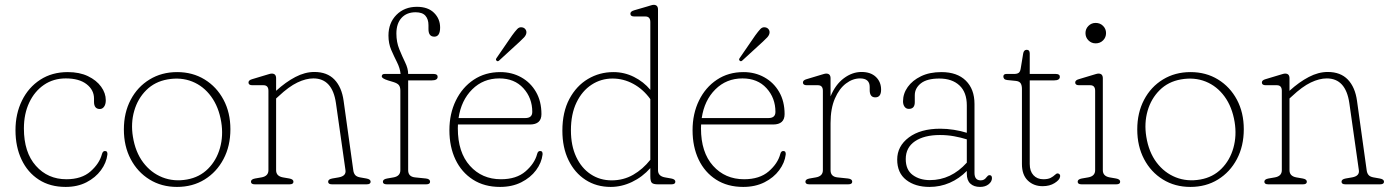

<svg xmlns="http://www.w3.org/2000/svg" viewBox="-20 -744 5612 775"><path d="M407 -339.5Q407 -323 400.2 -313.5Q393.5 -304 383 -304Q359.5 -304 359.5 -333V-346Q359.5 -381 329.5 -404.2Q299.5 -427.5 245.5 -427.5Q195.5 -427.5 157.5 -401.5Q119.5 -375.5 98 -330Q76.5 -284.5 76.5 -225.5Q76.5 -129 124.8 -74.8Q173 -20.5 248 -20.5Q309.5 -20.5 345.5 -52.2Q381.5 -84 391.5 -122Q395 -134.5 403.5 -134.5Q415 -134.5 413.5 -120Q409.5 -87 387.5 -57Q365.5 -27 329 -8.2Q292.5 10.5 245 10.5Q182 10.5 136.8 -18.8Q91.5 -48 67 -99.8Q42.5 -151.5 42.5 -218.5Q42.5 -285 68.8 -338.2Q95 -391.5 142.5 -422.2Q190 -453 253.5 -453Q301 -453 335.2 -436.5Q369.5 -420 388.2 -394Q407 -368 407 -339.5Z M695 -453Q757.5 -453 806 -423.2Q854.5 -393.5 882.2 -341.5Q910 -289.5 910 -222.5Q910 -154.5 882.2 -102Q854.5 -49.5 806 -19.5Q757.5 10.5 694.5 10.5Q632 10.5 583.5 -19.5Q535 -49.5 507.5 -101.8Q480 -154 480 -221.5Q480 -289 507.5 -341.2Q535 -393.5 583.8 -423.2Q632.5 -453 695 -453ZM735 -19.5Q785.5 -28.5 819.8 -62.8Q854 -97 868 -146.8Q882 -196.5 873 -251.5Q863 -312.5 832.2 -354.5Q801.5 -396.5 756 -414.8Q710.5 -433 656.5 -423.5Q605 -414.5 570.5 -380.2Q536 -346 521.8 -296.5Q507.5 -247 516.5 -192Q526.5 -130 558 -88.2Q589.5 -46.5 635.5 -28.2Q681.5 -10 735 -19.5Z M1094.5 -428V-377.5Q1133.5 -413 1172.2 -433.2Q1211 -453.5 1249 -453.5Q1300.5 -453.5 1330 -422.8Q1359.5 -392 1367 -337L1406 -57Q1407.5 -45 1413.5 -37.8Q1419.5 -30.5 1433.5 -28L1459 -23.5Q1476 -20.5 1476 -10.5Q1476 0 1460 0H1320Q1304.5 0 1304.5 -10.5Q1304.5 -20.5 1321 -23.5L1347 -28Q1378 -33.5 1374.5 -57L1336 -328Q1321.5 -427.5 1245 -427.5Q1215 -427.5 1180.5 -411Q1146 -394.5 1104.5 -355.5L1094.5 -346.5V-57Q1094.5 -33 1122 -28L1148 -23.5Q1164.5 -20.5 1164.5 -10.5Q1164.5 0 1149 0H1008.5Q993 0 993 -10.5Q993 -20.5 1009.5 -23.5L1035.5 -28Q1063.5 -33 1063.5 -57V-377.5Q1063.5 -400 1043.5 -400H998.5Q983 -400 983 -411Q983 -420.5 998 -424.5L1049.5 -440Q1058.5 -442.5 1065.5 -444.8Q1072.5 -447 1077 -447Q1094.5 -447 1094.5 -428Z M1627.5 -57Q1627.5 -31 1655 -28L1699.5 -23.5Q1716 -21.5 1716 -10.5Q1716 0 1700.5 0H1541Q1525.5 0 1525.5 -10.5Q1525.5 -20.5 1542.5 -23.5L1568.5 -28Q1596 -33 1596 -57V-378Q1596 -393 1590 -400.5Q1584 -408 1567.5 -413L1546 -419.5Q1521 -427.5 1521 -435.5Q1521 -445.5 1532.5 -445.5H1597Q1594.5 -469 1582.5 -492.8Q1570.5 -516.5 1559.2 -542.5Q1548 -568.5 1548 -600.5Q1548 -651.5 1580.2 -684Q1612.5 -716.5 1663 -716.5Q1707.5 -716.5 1732 -692.2Q1756.5 -668 1756.5 -633Q1756.5 -596 1733 -596Q1709.5 -596 1709.5 -626.5V-642.5Q1709.5 -666.5 1697.2 -680.5Q1685 -694.5 1657.5 -694.5Q1621.5 -694.5 1600.8 -671.8Q1580 -649 1580 -608.5Q1580 -574 1591.8 -545.2Q1603.5 -516.5 1615.5 -491.8Q1627.5 -467 1627.5 -445.5H1730Q1746.5 -445.5 1746.5 -434Q1746.5 -419.5 1722.5 -419.5H1627.5Z M2165.5 -283.5Q2165.5 -241.5 2119 -241.5H1828.5Q1828 -234 1828 -226Q1828 -129 1876.8 -74.8Q1925.5 -20.5 2002 -20.5Q2064.5 -20.5 2101.2 -52.2Q2138 -84 2148 -122Q2151 -134.5 2160 -134.5Q2171.5 -134.5 2170 -120Q2166 -87 2143.8 -57Q2121.5 -27 2084.2 -8.2Q2047 10.5 1998.5 10.5Q1935 10.5 1889 -19Q1843 -48.5 1818.5 -100Q1794 -151.5 1794 -218.5Q1794 -285 1820 -338.2Q1846 -391.5 1892.2 -422.2Q1938.5 -453 1999.5 -453Q2046 -453 2083.8 -432Q2121.5 -411 2143.5 -373Q2165.5 -335 2165.5 -283.5ZM1995.5 -427.5Q1930.5 -427.5 1886 -383.2Q1841.5 -339 1831 -267.5H2100.5Q2128.5 -267.5 2128.5 -292.5Q2128.5 -348.5 2092.5 -388Q2056.5 -427.5 1995.5 -427.5ZM2047 -601Q2059 -617.5 2067.8 -626.8Q2076.5 -636 2088 -633.5Q2096.5 -632 2101.2 -625.2Q2106 -618.5 2104.5 -610Q2103 -601.5 2095.5 -593.2Q2088 -585 2078 -576L1994.5 -499.5Q1989 -494.5 1984.5 -499Q1981 -501.5 1982 -505Q1983 -508.5 1985.5 -511.5Z M2250 -216.5Q2250 -291.5 2278.2 -344.5Q2306.5 -397.5 2353.2 -425.2Q2400 -453 2456 -453Q2500 -453 2539 -433.5Q2578 -414 2605 -381.5V-655Q2605 -677.5 2585 -677.5H2540Q2524.5 -677.5 2524.5 -689Q2524.5 -698 2540 -702.5L2591.5 -717.5Q2600 -720 2607 -722.2Q2614 -724.5 2618.5 -724.5Q2636 -724.5 2636 -705.5V-57Q2636 -33 2664 -28L2689.5 -23.5Q2706 -20.5 2706 -10.5Q2706 0 2690.5 0H2635Q2617 0 2611 -6.2Q2605 -12.5 2605 -32.5V-65.5Q2573 -29.5 2531 -9.5Q2489 10.5 2445 10.5Q2387.5 10.5 2343.5 -18Q2299.5 -46.5 2274.8 -97.5Q2250 -148.5 2250 -216.5ZM2284.5 -218Q2284.5 -156 2305.8 -110.8Q2327 -65.5 2364.2 -40.8Q2401.5 -16 2449 -16Q2496.5 -16 2535.8 -38.5Q2575 -61 2605 -99V-344Q2576 -384 2536.2 -405.5Q2496.5 -427 2452.5 -427Q2406 -427 2367.8 -402Q2329.5 -377 2307 -330.2Q2284.5 -283.5 2284.5 -218Z M3147 -283.5Q3147 -241.5 3100.5 -241.5H2810Q2809.5 -234 2809.5 -226Q2809.5 -129 2858.2 -74.8Q2907 -20.5 2983.5 -20.5Q3046 -20.5 3082.8 -52.2Q3119.5 -84 3129.5 -122Q3132.5 -134.5 3141.5 -134.5Q3153 -134.5 3151.5 -120Q3147.5 -87 3125.2 -57Q3103 -27 3065.8 -8.2Q3028.5 10.5 2980 10.5Q2916.5 10.5 2870.5 -19Q2824.5 -48.5 2800 -100Q2775.5 -151.5 2775.5 -218.5Q2775.5 -285 2801.5 -338.2Q2827.5 -391.5 2873.8 -422.2Q2920 -453 2981 -453Q3027.5 -453 3065.2 -432Q3103 -411 3125 -373Q3147 -335 3147 -283.5ZM2977 -427.5Q2912 -427.5 2867.5 -383.2Q2823 -339 2812.5 -267.5H3082Q3110 -267.5 3110 -292.5Q3110 -348.5 3074 -388Q3038 -427.5 2977 -427.5ZM3028.5 -601Q3040.5 -617.5 3049.2 -626.8Q3058 -636 3069.5 -633.5Q3078 -632 3082.8 -625.2Q3087.5 -618.5 3086 -610Q3084.5 -601.5 3077 -593.2Q3069.5 -585 3059.5 -576L2976 -499.5Q2970.5 -494.5 2966 -499Q2962.5 -501.5 2963.5 -505Q2964.5 -508.5 2967 -511.5Z M3332.5 -428V-355Q3352 -402.5 3386 -428Q3420 -453.5 3457.5 -453.5Q3494.5 -453.5 3515.5 -433.5Q3536.5 -413.5 3536.5 -382Q3536.5 -351 3513 -351Q3490.5 -351 3490.5 -380.5V-393Q3490.5 -427.5 3451.5 -427.5Q3422 -427.5 3394.8 -407Q3367.5 -386.5 3350 -346.2Q3332.5 -306 3332.5 -247V-57Q3332.5 -31 3360 -28L3403 -23.5Q3420 -21.5 3420 -10.5Q3420 0 3404 0H3246.5Q3231 0 3231 -10.5Q3231 -20.5 3247.5 -23.5L3273.5 -28Q3301.5 -33 3301.5 -57V-377.5Q3301.5 -400 3281.5 -400H3236.5Q3221 -400 3221 -411Q3221 -420.5 3236 -424.5L3287.5 -440Q3296.5 -442.5 3303.5 -444.8Q3310.5 -447 3315 -447Q3332.5 -447 3332.5 -428Z M3601.5 -100Q3601.5 -154 3648.5 -189.2Q3695.5 -224.5 3775.5 -224.5Q3802 -224.5 3830.5 -220Q3859 -215.5 3882.5 -208V-318.5Q3882.5 -371.5 3852.8 -399.2Q3823 -427 3771.5 -427Q3721.5 -427 3697 -407.5Q3672.5 -388 3672.5 -359.5V-331.5Q3672.5 -304.5 3648.5 -304.5Q3637.5 -304.5 3631.2 -313.2Q3625 -322 3625 -335Q3625 -366 3644 -392.8Q3663 -419.5 3697.5 -436.2Q3732 -453 3780 -453Q3843.5 -453 3878.5 -418.5Q3913.5 -384 3913.5 -324.5V-46Q3913.5 -16 3938.5 -16Q3953 -16 3961 -27.5Q3964 -31 3967 -34Q3970 -37 3974 -37Q3984 -37 3984 -25Q3984 -11 3970.5 -0.2Q3957 10.5 3936 10.5Q3911 10.5 3896.8 -2.8Q3882.5 -16 3882.5 -43V-54Q3852 -23 3813.5 -6.2Q3775 10.5 3732 10.5Q3674 10.5 3637.8 -17.8Q3601.5 -46 3601.5 -100ZM3636 -102Q3636 -58.5 3664 -37.8Q3692 -17 3733.5 -17Q3819 -17 3882.5 -87.5V-181.5Q3858.5 -189 3831.2 -194Q3804 -199 3774 -199Q3710.5 -199 3673.2 -173.8Q3636 -148.5 3636 -102Z M4080 -417.5 4045 -421Q4036.5 -422 4033.2 -426.2Q4030 -430.5 4030 -435Q4030 -445.5 4042.5 -445.5H4073.5Q4085.5 -445.5 4091.8 -450Q4098 -454.5 4100 -467L4110 -528Q4112.5 -543 4124.5 -543Q4136.5 -543 4136.5 -528V-445.5H4241.5Q4258 -445.5 4258 -434Q4258 -419.5 4234.5 -419.5H4136.5V-82Q4136.5 -53 4151.5 -36.8Q4166.5 -20.5 4191.5 -20.5Q4210.5 -20.5 4221.2 -26.2Q4232 -32 4238 -38Q4244 -44 4249 -44Q4254 -44 4257.2 -40Q4260.5 -36 4258.5 -29Q4256.5 -17.5 4236.8 -5Q4217 7.5 4188.5 7.5Q4152.5 7.5 4128.8 -15.2Q4105 -38 4105 -82V-385.5Q4105 -399.5 4099.8 -407.8Q4094.5 -416 4080 -417.5Z M4402.5 -569Q4385.5 -569 4373.5 -581Q4361.5 -593 4361.5 -610.5Q4361.5 -627.5 4373.5 -639.5Q4385.5 -651.5 4402.5 -651.5Q4420.5 -651.5 4432.5 -639.5Q4444.5 -627.5 4444.5 -610.5Q4444.5 -593 4432.5 -581Q4420.5 -569 4402.5 -569ZM4431.5 -428V-57Q4431.5 -33 4459 -28L4485 -23.5Q4501.5 -20.5 4501.5 -10.5Q4501.5 0 4486 0H4345.5Q4330 0 4330 -10.5Q4330 -20.5 4346.5 -23.5L4372.5 -28Q4400.5 -33 4400.5 -57V-377.5Q4400.5 -400 4380.5 -400H4335.5Q4320 -400 4320 -411Q4320 -420.5 4335 -424.5L4386.5 -440Q4395.5 -442.5 4402.5 -444.8Q4409.5 -447 4414 -447Q4431.5 -447 4431.5 -428Z M4785.5 -453Q4848 -453 4896.5 -423.2Q4945 -393.5 4972.8 -341.5Q5000.5 -289.5 5000.5 -222.5Q5000.5 -154.5 4972.8 -102Q4945 -49.5 4896.5 -19.5Q4848 10.5 4785 10.5Q4722.5 10.5 4674 -19.5Q4625.5 -49.5 4598 -101.8Q4570.5 -154 4570.5 -221.5Q4570.5 -289 4598 -341.2Q4625.5 -393.5 4674.2 -423.2Q4723 -453 4785.5 -453ZM4825.5 -19.5Q4876 -28.5 4910.2 -62.8Q4944.5 -97 4958.5 -146.8Q4972.5 -196.5 4963.5 -251.5Q4953.5 -312.5 4922.8 -354.5Q4892 -396.5 4846.5 -414.8Q4801 -433 4747 -423.5Q4695.5 -414.5 4661 -380.2Q4626.5 -346 4612.2 -296.5Q4598 -247 4607 -192Q4617 -130 4648.5 -88.2Q4680 -46.5 4726 -28.2Q4772 -10 4825.5 -19.5Z M5185 -428V-377.5Q5224 -413 5262.8 -433.2Q5301.5 -453.5 5339.5 -453.5Q5391 -453.5 5420.5 -422.8Q5450 -392 5457.5 -337L5496.5 -57Q5498 -45 5504 -37.8Q5510 -30.5 5524 -28L5549.5 -23.5Q5566.5 -20.5 5566.5 -10.5Q5566.5 0 5550.5 0H5410.5Q5395 0 5395 -10.5Q5395 -20.5 5411.5 -23.5L5437.5 -28Q5468.5 -33.5 5465 -57L5426.5 -328Q5412 -427.5 5335.5 -427.5Q5305.5 -427.5 5271 -411Q5236.5 -394.5 5195 -355.5L5185 -346.5V-57Q5185 -33 5212.5 -28L5238.5 -23.5Q5255 -20.5 5255 -10.5Q5255 0 5239.5 0H5099Q5083.5 0 5083.5 -10.5Q5083.5 -20.5 5100 -23.5L5126 -28Q5154 -33 5154 -57V-377.5Q5154 -400 5134 -400H5089Q5073.5 -400 5073.5 -411Q5073.5 -420.5 5088.5 -424.5L5140 -440Q5149 -442.5 5156 -444.8Q5163 -447 5167.5 -447Q5185 -447 5185 -428Z"/></svg>

Font: Fraunces 72pt SuperSoft Thin
Style: Regular
Weight: 100
Version: Version 1.000;[b76b70a41]